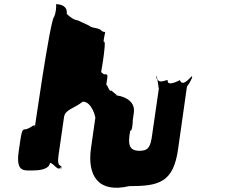

<svg xmlns="http://www.w3.org/2000/svg" viewBox="-20 -815 1120 918"><path d="M134 0C156 0 214 -1 219 -36C237 -36 258 9 271 -17C271 -17 269 17 274 -18C265 -28 253 -21 260 -74L286 -254C291 -292 331 -294 376 -329C419 -329 436 -256 436 -253L415 -106C397 23 448 110 597 75C741 75 810 58 832 -106L873 -395C876 -413 884 -405 900 -450C900 -450 893 -417 898 -452C888 -443 853 -397 840 -432C840 -432 777 -397 782 -432C765 -432 733 -408 730 -452C730 -452 722 -415 727 -450C736 -440 738 -378 740 -395L708 -174C700 -111 689 -94 647 -94C599 -94 589 -121 603 -192C613 -178 617 -258 614 -234L620 -277C629 -341 554 -359 532 -359C546 -359 536 -361 512 -382C501 -374 493 -416 488 -408C495 -461 499 -460 477 -460C461 -468 464 -484 459 -448C452 -400 495 -636 476 -614C474 -626 482 -652 483 -662C474 -662 465 -666 462 -672C440 -685 420 -679 405 -693L351 -718C334 -718 307 -740 299 -749C304 -785 272 -795 248 -795C250 -785 248 -756 239 -735C220 -726 139 -153 146 -202C150 -232 137 -207 105 -197C83 -197 84 -192 69 -88C56 8 95 0 134 0Z"/></svg>

Font: Hussar Przerywany
Style: Obl
Weight: 400
Foundry: Cannot Into Space Fonts
Version: Version 0.982